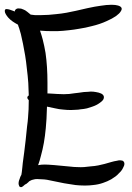

<svg xmlns="http://www.w3.org/2000/svg" viewBox="-75 -769 549 801"><path d="M392 -749Q407 -749 417 -746Q428 -743 431.5 -737Q435 -731 429 -722Q424 -713 409 -702Q393 -691 370 -681Q342 -668 308 -660Q282 -653 255 -649Q233 -645 213 -643Q188 -640 164 -639Q153 -639 143 -639Q117 -639 95 -641Q94 -641 92 -641Q98 -624 103 -605Q110 -578 115 -548Q119 -520 121 -489Q123 -458 123 -424Q123 -416 123 -408Q123 -394 123 -379Q130 -379 130 -379Q136 -379 147 -378Q158 -377 163 -377Q179 -376 191 -376Q214 -376 236 -380Q246 -381 253 -382Q276 -386 293 -386Q298 -387 303 -387Q315 -387 325 -385Q338 -383 346.5 -379Q355 -375 357.5 -368.5Q360 -362 356 -354Q351 -346 340 -339Q328 -330 310 -324Q299 -320 288 -317Q275 -314 261 -313Q251 -311 242 -311Q231 -310 221 -310Q204 -310 187 -312Q172 -313 155 -317Q139 -320 122 -324Q121 -324 121 -324Q120 -303 119 -273Q118 -253 116 -234Q113 -202 108 -173Q103 -145 96 -120Q91 -99 84 -80Q91 -81 98 -82Q112 -83 127 -82Q146 -81 186 -77Q208 -75 218 -74Q234 -72 246 -72Q263 -71 276 -72Q291 -73 304 -75Q320 -76 335 -79Q348 -82 361 -85Q367 -87 389 -93Q403 -97 411 -98Q422 -101 428 -100Q436 -100 440 -96Q444 -92 444 -86Q444 -78 438 -68Q433 -57 421 -46Q415 -39 407 -33Q399 -27 389 -21Q373 -12 355 -6Q335 1 313 3Q298 5 282 5Q279 5 276 5Q259 5 240 3Q225 1 208 -2Q193 -4 175 -8Q124 -18 121 -19Q108 -21 99 -21Q88 -22 80 -22Q71 -22 65 -20Q58 -19 51 -15Q49 -14 46 -12Q44 -9 41 -7Q38 -4 35 -2Q32 0 29 1Q29 1 28.5 1.5Q28 2 28 2Q24 6 21 8Q16 12 12 12Q11 12 10 11Q7 11 5.5 8Q4 5 3 1Q2 -4 3 -10Q4 -16 7 -23Q9 -30 12 -36Q13 -37 14 -39Q15 -47 16 -51Q17 -58 18 -69Q19 -78 20 -89Q22 -104 26 -134Q29 -162 32 -184Q35 -213 38 -242Q41 -263 42 -279Q45 -311 45 -351Q39 -357 39 -362Q39 -367 45 -371Q44 -397 43 -423Q41 -452 37 -483Q34 -513 30 -537Q26 -562 21 -586Q16 -610 12 -627Q9 -638 7 -644Q5 -652 2 -659Q2 -660 0 -666Q-13 -673 -23 -680Q-33 -687 -41 -696Q-47 -703 -51 -710Q-55 -717 -55 -723Q-55 -727 -53 -729.5Q-51 -732 -46 -731Q-42 -731 -35 -729Q-33 -728 -21 -724Q-17 -723 -13 -721Q-13 -723 -13 -724Q-12 -728 -9 -730Q-6 -733 0 -734Q6 -734 13 -733Q22 -730 30 -726Q39 -720 47 -713Q50 -710 53 -708Q61 -707 70 -706Q83 -706 98 -706Q126 -706 159 -710Q181 -712 203 -716Q222 -720 242 -724Q271 -731 290 -735Q322 -742 345 -745Q370 -749 388 -749Q391 -749 391 -749Z"/></svg>

Font: EptKazoo
Style: Medium
Weight: 500
Version: Version 001.000